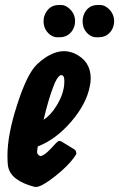

<svg xmlns="http://www.w3.org/2000/svg" viewBox="-20 -734 477 768"><path d="M154.3 -649.4Q154.3 -668.9 164.6 -685.5Q182.1 -713.9 214.8 -713.9H225.6Q241.2 -713.9 256.8 -700.2Q280.3 -679.2 280.3 -649.4Q280.3 -629.4 270 -612.8Q252 -585 218.8 -585H208Q191.9 -585 177.2 -597.7Q154.3 -617.7 154.3 -649.4ZM310.5 -649.4Q310.5 -668.5 319.8 -685.1Q336.9 -713.9 370.1 -713.9H381.8Q397.5 -713.9 413.1 -700.2Q436.5 -679.2 436.5 -649.4Q436.5 -629.4 426.3 -612.8Q408.2 -585 375 -585H364.3Q347.7 -585 333.5 -597.2Q310.5 -616.7 310.5 -649.4ZM154.3 -254.9Q182.6 -272.9 205.6 -310.1Q237.3 -361.3 237.3 -407.2Q237.3 -416 236.3 -421.9Q234.4 -433.6 224.6 -433.6Q222.2 -433.6 219.2 -431.6Q206.1 -421.9 193.4 -387.7Q174.3 -338.9 154.3 -254.9ZM131.3 -148.4Q128.4 -133.3 128.4 -125.5Q128.4 -115.2 141.6 -109.4Q141.6 -109.4 150.4 -112.3Q166.5 -119.1 200.7 -158.2Q205.1 -162.6 209.5 -166.5Q216.8 -173.8 227.5 -167L275.4 -137.7Q282.2 -133.8 284.2 -127.4Q286.6 -120.1 284.2 -116.2Q280.8 -110.4 275.9 -103.5Q251 -69.3 202.1 -30.3Q146.5 13.7 124.5 13.7H119.1Q24.4 -10.7 12.7 -66.4Q9.8 -80.1 9.8 -111.8Q9.8 -195.3 48.3 -314Q88.4 -439.9 128.9 -477.5Q142.6 -490.7 157.7 -501Q198.7 -529.3 236.3 -529.3Q256.3 -529.3 277.3 -520.5Q342.8 -490.7 342.8 -420.9Q342.8 -406.2 339.4 -389.6Q325.7 -317.9 263.7 -246.1Q202.1 -175.3 131.3 -148.4Z"/></svg>

Font: Allan
Style: Bold
Weight: 700
Version: Version 1.005